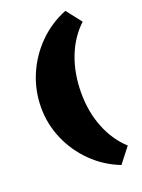

<svg xmlns="http://www.w3.org/2000/svg" viewBox="-156 -782 724 976"><g transform="rotate(-20 206.0 -294.0)"><path d="M42 -290Q42 -382 77.5 -465.5Q113 -549 177 -613Q241 -677 326 -711L390 -629Q327 -571 293 -483.5Q259 -396 259 -290Q259 -188 293 -102.5Q327 -17 390 41L326 123Q241 90 177 27Q113 -36 77.5 -118Q42 -200 42 -290Z"/></g></svg>

Font: Ysabeau Black
Style: Regular
Weight: 900
Designer: Christian Thalmann (Catharsis Fonts)
Version: Version 0.003